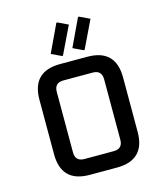

<svg xmlns="http://www.w3.org/2000/svg" viewBox="-109 -814 781 899"><g transform="rotate(-15 281.0 -364.5)"><path d="M210 -78.1H351.6Q395.5 -78.1 395.5 -122.1V-415Q395.5 -459 351.6 -459H210Q166 -459 166 -415V-122.1Q166 -78.1 210 -78.1ZM214.8 0Q78.1 0 78.1 -136.7V-400.4Q78.1 -537.1 214.8 -537.1H346.7Q483.4 -537.1 483.4 -400.4V-136.7Q483.4 0 346.7 0ZM357.9 -728.5 407.2 -705.1 342.8 -571.3H337.9L289.6 -594.2L353 -728.5ZM252.9 -728.5 302.2 -705.1 237.8 -571.3H232.9L184.6 -594.2L248 -728.5Z"/></g></svg>

Font: Nova Square
Style: Book
Weight: 400
Designer: Wojciech Kalinowski "wmk69" (wmk69@o2.pl)
Foundry: Wojciech Kalinowski "wmk69" (wmk69@o2.pl)
Version: Version 3.1.0; 2021-05-23